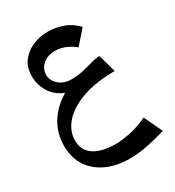

<svg xmlns="http://www.w3.org/2000/svg" viewBox="-201 -546 985 1083"><g transform="rotate(-30 291.0 -4.0)"><path d="M322 422Q242 422 177.5 393.5Q113 365 75.5 310.5Q38 256 37 177Q37 94 77.5 28Q118 -38 192 -82Q134 -106 105 -153.5Q76 -201 76 -256Q76 -313 104.5 -351.5Q133 -390 179 -410Q225 -430 278 -430Q327 -430 375.5 -413.5Q424 -397 464 -355L386 -266Q368 -283 333.5 -299.5Q299 -316 260 -316Q211 -316 180.5 -288.5Q150 -261 150 -223Q150 -185 182 -157.5Q214 -130 260 -130Q303 -130 339.5 -138.5Q376 -147 407 -156Q438 -165 464 -165L496 -49Q375 -49 287.5 -18.5Q200 12 153 64Q106 116 106 179Q106 219 123 244.5Q140 270 168 284.5Q196 299 229 305Q262 311 294 311Q333 311 389 300Q445 289 506 260L562 379Q480 403 425.5 412.5Q371 422 322 422Z"/></g></svg>

Font: Marhey
Style: Regular
Weight: 400
Designer: Nur Syamsi & Bustanul Arifin
Foundry: Namelatype
Version: Version 1.000; ttfautohint (v1.8.4.7-5d5b)